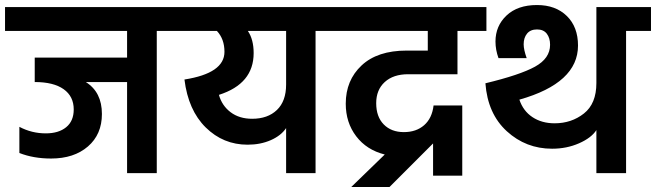

<svg xmlns="http://www.w3.org/2000/svg" viewBox="-47 -688 2607 763"><path d="M-27 -660H683V-565H576V0H458V-362H294Q358 -322 358 -235Q358 -154 302.5 -106Q247 -58 156 -58Q86 -58 30 -80V-184Q79 -158 135 -158Q186 -158 216 -182.5Q246 -207 246 -253Q246 -305 206 -333.5Q166 -362 91 -362V-459H458V-565H-27Z M937 -113Q840 -113 770.5 -181.5Q701 -250 686 -372Q845 -397 845 -482Q845 -533 815 -565H628V-660H1313V-565H1207V0H1090V-179Q1070 -149 1029 -131Q988 -113 937 -113ZM955 -216Q1017 -216 1053.5 -251Q1090 -286 1090 -352V-565H938Q961 -531 961 -477Q961 -355 823 -311Q835 -268 869.5 -242Q904 -216 955 -216Z M1259 -660H1886V-565H1771V-393H1575Q1516 -393 1482 -362Q1448 -331 1448 -278Q1448 -224 1478 -193.5Q1508 -163 1558 -163Q1607 -163 1638.5 -190.5Q1670 -218 1676 -269H1790V10H1674V-118L1501 55H1349L1482 -74Q1410 -92 1368.5 -146.5Q1327 -201 1327 -276Q1327 -369 1390 -428Q1453 -487 1569 -487H1653V-565H1259Z M2250 -507Q2250 -358 2017 -292Q2032 -247 2069 -222.5Q2106 -198 2157 -198Q2224 -198 2273.5 -237Q2323 -276 2323 -358V-660H2540V-565H2441V0H2323V-171Q2303 -140 2254 -118.5Q2205 -97 2147 -97Q2043 -97 1967 -166.5Q1891 -236 1882 -357Q2019 -390 2079 -423Q2139 -456 2139 -510Q2139 -537 2126 -554Q2113 -571 2087 -571Q2061 -571 2047.5 -554.5Q2034 -538 2034 -512Q2034 -491 2046 -457H1934Q1922 -490 1922 -523Q1922 -585 1966 -626.5Q2010 -668 2087 -668Q2161 -668 2205.5 -624.5Q2250 -581 2250 -507Z"/></svg>

Font: Hind SemiBold
Style: Regular
Weight: 600
Designer: Manushi Parikh, Satya Rajpurohit
Foundry: Indian Type Foundry
Version: Version 2.001;PS 1.0;hotconv 1.0.79;makeotf.lib2.5.61930; tt